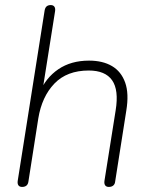

<svg xmlns="http://www.w3.org/2000/svg" viewBox="-20 -731 593 757"><path d="M67 6Q57 6 52.5 -0.5Q48 -7 50 -19L156 -690Q158 -701 164 -706Q170 -711 180 -711Q190 -711 194.5 -704.5Q199 -698 197 -686L146 -364H135Q160 -424 210 -458Q260 -492 331 -492Q385 -492 421.5 -470.5Q458 -449 473.5 -405.5Q489 -362 478 -295L434 -15Q433 -5 426.5 0.5Q420 6 409 6Q399 6 394.5 -0.5Q390 -7 392 -19L436 -296Q449 -376 422 -414.5Q395 -453 330 -453Q244 -453 194.5 -401.5Q145 -350 131 -264L92 -15Q89 6 67 6Z"/></svg>

Font: Nunito ExtraLight
Style: Italic
Weight: 200
Italic angle: -9°
Designer: Vernon Adams
Foundry: Vernon Adams
Version: Version 3.602